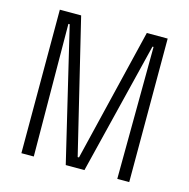

<svg xmlns="http://www.w3.org/2000/svg" viewBox="-99 -756 840 853"><g transform="rotate(15 321.0 -330.0)"><path d="M73 0V-660H171L319 -48H325L473 -660H569V0H514L518 -608H513L363 0H277L132 -609H126L130 0Z"/></g></svg>

Font: Bricolage Grotesque Condensed ExtraLight
Style: Regular
Weight: 250
Width: 3
Designer: Mathieu Triay
Foundry: Atelier Triay
Version: Version 1.000;gftools[0.9.30]